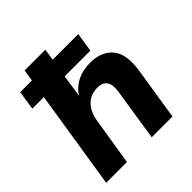

<svg xmlns="http://www.w3.org/2000/svg" viewBox="-188 -846 987 987"><g transform="rotate(-45 305.5 -352.5)"><path d="M27 0 112 -538H28L44 -642H129L139 -705H290L280 -642H466L450 -538H263L245 -417Q299 -495 406 -495Q486 -495 528.5 -445Q571 -395 554 -286L509 0H358L402 -283Q418 -378 341 -378Q290 -378 259 -345.5Q228 -313 219 -256L178 0Z"/></g></svg>

Font: Nunito Sans ExtraBold
Style: Italic
Weight: 800
Italic angle: -9°
Designer: Vernon Adams
Foundry: Vernon Adams
Version: Version 3.006; ttfautohint (v1.8.3)